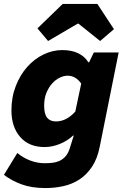

<svg xmlns="http://www.w3.org/2000/svg" viewBox="-22 -766 642 974"><path d="M209 188Q138 188 87 169Q36 150 -2 121L66 10Q94 34 130.5 48Q167 62 205 62Q224 62 243 60Q262 58 279 50.5Q296 43 310 27.5Q324 12 332 -14L352 -78H348Q321 -52 282 -36Q243 -20 204 -20Q125 -20 80.5 -71Q36 -122 36 -206Q36 -273 58 -329.5Q80 -386 116 -426.5Q152 -467 198.5 -489.5Q245 -512 294 -512Q342 -512 375.5 -495.5Q409 -479 426 -450H430L454 -500H580L484 -22Q472 39 445 79.5Q418 120 381.5 144Q345 168 300.5 178Q256 188 209 188ZM262 -150Q315 -150 360 -200L390 -342Q362 -382 321 -382Q302 -382 281 -372Q260 -362 242.5 -342.5Q225 -323 213.5 -295Q202 -267 202 -230Q202 -188 217 -169Q232 -150 262 -150ZM222 -558 168 -622 296 -746H472L556 -618L486 -558L376 -646H372Z"/></svg>

Font: Source Code Pro Black
Style: Italic
Weight: 900
Italic angle: -11°
Monospace: yes
Designer: Paul D. Hunt, Teo Tuominen
Foundry: Adobe Systems Incorporated
Version: Version 1.050;PS 1.000;hotconv 16.6.51;makeotf.lib2.5.65220